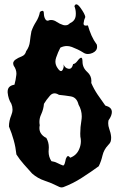

<svg xmlns="http://www.w3.org/2000/svg" viewBox="-20 -817 540 868"><path d="M242.7 25.4Q213.4 10.3 182.1 0Q150.4 -10.3 125 -32.7Q106.4 -53.2 87.9 -74.2Q68.8 -95.7 54.2 -118.7Q50.8 -151.4 42 -183.1Q33.2 -214.8 20.5 -245.1Q20.5 -271 31.2 -296.4Q36.6 -309.1 36.6 -322.3Q36.6 -335 31.2 -348.1Q17.6 -368.7 14.6 -398.4Q14.6 -400.9 14.6 -403.3Q14.6 -429.2 45.4 -434.1Q51.3 -455.6 53.7 -477.5Q54.2 -481 54.2 -483.9Q54.2 -502.9 42 -520Q39.6 -526.4 39.6 -530.8Q39.6 -534.2 41 -537.1Q43.9 -543.5 49.8 -547.4Q61.5 -555.7 78.1 -562Q94.2 -568.4 98.1 -585.4Q112.8 -605.5 115.2 -629.4Q117.7 -652.8 122.1 -675.8Q129.9 -698.2 143.1 -718.8Q156.2 -739.3 160.6 -763.2Q167.5 -768.1 171.9 -768.1Q178.2 -768.1 178.2 -756.8Q178.7 -738.3 186.5 -728Q189 -724.6 193.4 -723.6Q194.3 -723.6 195.3 -723.6Q199.2 -723.6 204.6 -726.1Q208 -726.6 210.9 -726.6Q224.1 -726.6 235.8 -718.3Q250.5 -708.5 265.1 -704.1Q269.5 -702.6 274.9 -702.6Q277.8 -702.6 280.8 -703.1Q288.6 -704.1 296.9 -712.4Q319.8 -722.7 322.3 -746.1Q322.8 -750.5 322.8 -755.4Q322.8 -773.4 316.4 -789.1Q319.8 -797.4 324.7 -797.4Q324.7 -797.4 325.2 -797.4Q332.5 -797.4 343.8 -781.7Q363.8 -753.9 365.7 -740.2Q359.4 -727.1 357.9 -711.9Q357.9 -711.9 357.9 -709.5Q357.9 -701.2 368.2 -701.2Q372.1 -701.2 377.4 -702.1Q383.8 -679.2 393.6 -656.7Q403.3 -634.8 418 -614.7Q418.9 -609.9 418.9 -605.5Q418.9 -586.9 398.4 -577.6Q387.2 -572.8 377.4 -572.8Q365.2 -572.8 354.5 -580.6Q332.5 -594.2 305.2 -604.5Q293.5 -608.9 282.2 -608.9Q267.6 -608.9 252.9 -601.6Q242.2 -581.5 233.9 -557.1Q230.5 -547.4 230.5 -538.6Q230.5 -523.9 239.3 -510.7Q249 -495.6 255.9 -495.6Q259.8 -495.6 263.2 -501Q268.1 -510.3 268.1 -518.1Q268.1 -522 267.1 -525.9Q273.9 -508.8 289.1 -506.3Q291 -505.9 292.5 -505.9Q305.7 -505.9 310.5 -527.3Q320.3 -528.3 330.1 -541.5Q340.3 -555.2 346.7 -556.2Q349.1 -556.2 351.1 -552.7Q352.5 -549.3 353 -540Q353 -540 353 -538.6Q353 -510.7 374.5 -491.7Q393.1 -475.1 393.1 -451.2Q393.1 -446.8 392.6 -441.9Q404.3 -414.6 421.4 -389.2Q438.5 -363.8 456.1 -339.8Q484.9 -332 485.4 -313Q485.8 -312.5 485.8 -312Q485.8 -293.5 470.7 -273.4Q469.2 -266.6 469.2 -259.3Q469.2 -247.6 473.6 -235.4Q481 -215.8 482.4 -197.8Q482.4 -195.3 482.4 -192.9Q482.4 -185.5 480.5 -178.2Q477.5 -168.9 468.3 -160.2Q449.7 -140.6 443.4 -114.3Q437.5 -87.9 426.3 -65.4Q388.7 -38.1 349.1 -12.7Q309.6 12.7 265.6 29.3Q262.2 30.3 258.8 30.3Q256.3 30.3 253.9 29.8Q247.6 28.3 242.7 25.4ZM275.4 -88.4Q276.4 -99.1 282.2 -107.9Q284.7 -111.3 287.6 -111.3Q292 -111.3 297.4 -104Q326.2 -114.7 337.9 -142.6Q345.7 -160.6 345.7 -178.7Q345.7 -189 343.3 -199.2Q342.8 -206.1 342.8 -212.9Q342.8 -242.7 348.1 -272.9Q349.6 -282.2 349.6 -291Q349.6 -318.8 335 -344.2Q327.1 -377 299.8 -381.3Q272.9 -385.7 246.6 -388.2Q235.8 -395 226.6 -395Q215.3 -395 206.1 -384.8Q189 -365.2 178.7 -347.7Q176.8 -323.2 166 -299.8Q158.2 -283.7 158.2 -265.6Q158.2 -258.3 159.7 -251Q158.2 -244.1 158.2 -238.3Q158.2 -226.1 163.6 -216.3Q171.9 -201.7 189.5 -193.4Q200.7 -173.8 200.7 -150.9Q200.7 -146 200.2 -140.6Q199.7 -135.7 199.7 -131.3Q199.7 -107.9 212.4 -88.4Q227.1 -86.4 240.2 -79.6Q253.4 -72.8 266.1 -68.4Q271 -71.8 272.5 -77.6Q274.4 -83 275.4 -88.4Z"/></svg>

Font: Brazier Flame
Style: Regular
Weight: 400
Designer: Walter E Stewart
Version: 0.1